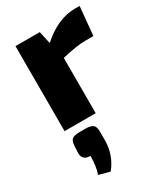

<svg xmlns="http://www.w3.org/2000/svg" viewBox="-199 -594 838 972"><g transform="rotate(-30 220.0 -108.5)"><path d="M434 -511 418 -344H370Q320 -344 233 -323V0H51V-497H193L209 -424Q306 -511 407 -511ZM114 42H148Q180 42 192.5 52.5Q205 63 205 91V141Q205 227 151 294L87 277Q102 234 102 174Q55 174 55 131L57 91Q58 63 70 52.5Q82 42 114 42Z"/></g></svg>

Font: Exo 2.0 Extra Bold
Style: Regular
Weight: 800
Designer: Natanael Gama
Version: Version 1.001;PS 001.001;hotconv 1.0.70;makeotf.lib2.5.58329